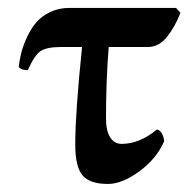

<svg xmlns="http://www.w3.org/2000/svg" viewBox="-20 -452 481 482"><path d="M186 -334H133.8Q96.7 -334 81.5 -323.5Q66.4 -313 49.8 -275.9Q32.2 -275.9 26.9 -284.2Q29.3 -302.7 33.7 -320.3Q38.1 -337.9 47.9 -358.9Q57.6 -379.9 70.8 -395.5Q84 -411.1 105.7 -421.6Q127.4 -432.1 153.8 -432.1H421.9L433.1 -419.9Q419.4 -384.8 399.2 -359.4Q378.9 -334 351.1 -334H252.9Q246.1 -248.5 246.1 -154.8Q246.1 -123.5 256.6 -107.2Q267.1 -90.8 285.2 -90.8Q330.6 -90.8 374 -127Q381.3 -125.5 386.2 -117.2Q391.1 -108.9 392.1 -97.2Q372.6 -53.2 329.6 -21.7Q286.6 9.8 251 9.8Q205.1 9.8 187 -12Q168.9 -33.7 168.9 -89.8Q168.9 -168.5 186 -334Z"/></svg>

Font: Common Serif SemiBold
Style: Regular
Weight: 600
Designer: Philipp H. Poll, Khaled Hosny
Foundry: Stefan Peev, Context Ltd.
Version: Version 1.026